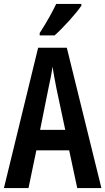

<svg xmlns="http://www.w3.org/2000/svg" viewBox="-20 -1023 536 977"><path d="M394 -994V-1003H266C245 -959 217 -909 182 -855V-843H258C303 -883 368 -955 394 -994ZM373 -66H496L320 -780H174L0 -66H125L165 -258H332ZM267 -574 312 -362H184L227 -576C234 -608 244 -654 247 -684C253 -649 258 -620 267 -574Z"/></svg>

Font: Noto Sans Malayalam UI ExtraCondensed SemiBold
Style: Regular
Weight: 600
Width: 2
Designer: Jelle Bosma - Monotype Design Team
Foundry: Monotype Imaging Inc.
Version: Version 2.104